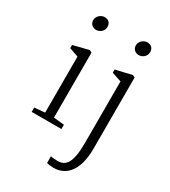

<svg xmlns="http://www.w3.org/2000/svg" viewBox="-245 -914 1141 1286"><g transform="rotate(30 325.0 -271.0)"><path d="M166 -690.9C194.8 -690.9 223.6 -712.9 223.6 -746.6C223.6 -772.9 208.5 -794.4 174.8 -794.4C147.5 -794.4 117.7 -770.5 117.7 -738.3C117.7 -709 141.1 -690.9 166 -690.9ZM498 -687.5C526.9 -687.5 555.7 -709.5 555.7 -743.2C555.7 -769.5 540.5 -791 506.8 -791C479.5 -791 449.7 -767.1 449.7 -734.9C449.7 -705.1 473.1 -687.5 498 -687.5ZM68.4 0H298.3V-33.2L216.8 -41.5V-543.9L198.2 -553.2L78.6 -523.4V-498.5L148.9 -474.1V-41L68.4 -33.2ZM328.6 192.9V244.1C334 248.5 368.7 251.5 381.8 251.5C489.7 251.5 550.3 160.2 550.3 7.8V-543.9L531.7 -552.7L407.7 -523.4V-498.5L481.4 -474.1V1C481.4 156.2 445.3 198.2 382.3 198.2C370.6 198.2 339.4 196.3 328.6 192.9Z"/></g></svg>

Font: Merriweather
Style: Light
Weight: 250
Designer: Eben Sorkin ( eben@eyebytes.com )
Foundry: Sorkin Type Co.
Version: Version 1.003